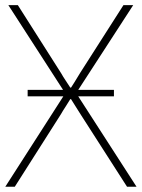

<svg xmlns="http://www.w3.org/2000/svg" viewBox="-24 -710 539 730"><path d="M81.1 -343.8V-368.2H215.8L7.8 -690.4H43.9L209 -430.7Q214.8 -419.9 226.6 -402.3Q238.3 -384.8 243.2 -377H246.1Q252.9 -386.7 281.2 -433.6L445.3 -690.4H482.4L273.4 -368.2H409.2V-343.8H273.4L495.1 0H459L284.2 -272.5Q278.3 -282.2 265.1 -302.7Q252 -323.2 246.1 -333H243.2Q238.3 -324.2 226.1 -305.7Q213.9 -287.1 208 -276.4L32.2 0H-3.9L216.8 -343.8Z"/></svg>

Font: Gothic A1 Thin
Style: Regular
Weight: 250
Designer: HanYang I&C Co.,Ltd.
Foundry: HanYang I&C Co.,Ltd.
Version: Version 2.50